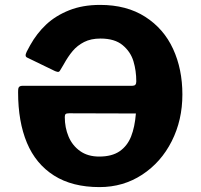

<svg xmlns="http://www.w3.org/2000/svg" viewBox="-20 -753 818 783"><path d="M389.8 -595.8Q350.6 -595.8 322.9 -581.6Q295.2 -567.4 276.4 -545Q257.5 -522.6 240 -490.8Q235.9 -482.8 224.5 -464.8Q222.1 -460.8 218.8 -460Q215.4 -459.2 208.6 -461.6Q207.4 -462 205.8 -462.6Q204.1 -463.2 202.5 -464L92.8 -517.2Q85.4 -520 84.6 -525.9Q83.9 -531.9 88.8 -542Q97.1 -558.1 102.8 -568.2Q130.1 -617.2 168.6 -653.2Q207.1 -689.2 262.1 -711.1Q317 -733 388.2 -733Q496.5 -733 572.2 -684.5Q647.9 -636 685.8 -553.6Q723.8 -471.1 723.8 -367.5Q723.8 -263.4 680.4 -177.3Q637 -91.2 559.8 -40.6Q482.5 10 386 10Q274.5 10 200.2 -37.2Q125.9 -84.4 89.8 -170.6Q53.8 -256.9 53.8 -376.5Q53.8 -387 54.8 -392.3Q55.9 -397.6 60 -400.4Q64.1 -403.2 73 -403.2H520Q528.1 -403.2 531.9 -407.4Q535.8 -411.5 535.8 -421Q535.8 -464.5 524.2 -503.2Q512.6 -541.9 480.2 -568.8Q447.9 -595.8 389.8 -595.8ZM262 -291Q251.5 -291 247.9 -288Q244.2 -285 244.2 -276Q244.2 -232.5 259.6 -196.1Q274.9 -159.6 306.4 -137.1Q338 -114.5 384.5 -114.5Q436.2 -114.5 467.8 -136.1Q499.2 -157.8 514.5 -196.2Q529.8 -234.8 534.2 -290.2Z"/></svg>

Font: Public Sans VF
Style: Regular
Weight: 400
Designer: Pablo Impallari, Rodrigo Fuenzalida (Modified by Dan O. Williams and USWDS)
Version: Version 1.003